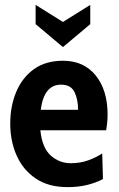

<svg xmlns="http://www.w3.org/2000/svg" viewBox="-20 -757 486 787"><path d="M257 10Q178 10 125.8 -25.8Q73.5 -61.5 47.8 -120.5Q22 -179.5 22 -250Q22 -322.5 46.8 -381Q71.5 -439.5 119.5 -473.8Q167.5 -508 238 -508Q323.5 -508 372.2 -447.8Q421 -387.5 421 -287Q421 -257.5 415 -223H145.5Q152.5 -151.5 187.8 -119.8Q223 -88 270 -88Q308.5 -88 340.8 -99.5Q373 -111 399 -128L402 -23Q376 -9 339.5 0.5Q303 10 257 10ZM147 -307H300Q300 -350 285.2 -380Q270.5 -410 230 -410Q160.5 -410 147 -307ZM238 -564 126 -658V-737L238 -667L350 -737V-658Z"/></svg>

Font: Cabin Condensed
Style: Bold
Weight: 700
Width: 3
Designer: Pablo Impallari
Foundry: Pablo Impallari. http://www.impallari.com Igino Marini. http://www.ikern.com
Version: Version 3.001; ttfautohint (v1.8.3)